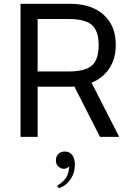

<svg xmlns="http://www.w3.org/2000/svg" viewBox="-20 -720 688 1010"><path d="M88 -700H348Q461 -700 525 -642.5Q589 -585 589 -484Q589 -416 559 -366.5Q529 -317 474.5 -290.5Q420 -264 344 -264H100V-344H339Q427 -344 463 -375Q499 -406 499 -482Q499 -558 463 -589Q427 -620 340 -620H178V0H88ZM363 -281 437 -333 607 0H506ZM281 257Q314 236 328 214Q342 192 344 155Q339 160 332 164Q325 168 316 168Q301 168 287.5 156Q274 144 274 124Q274 103 287 90Q300 77 321 77Q346 77 360 95.5Q374 114 374 146Q374 189 350.5 223.5Q327 258 289 270Z"/></svg>

Font: Moderustic
Style: Regular
Weight: 400
Designer: Tural Alisoy
Foundry: TAFT Foundry
Version: Version 2.120